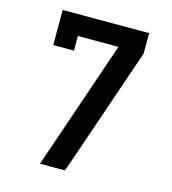

<svg xmlns="http://www.w3.org/2000/svg" viewBox="-109 -825 819 914"><g transform="rotate(15 300.0 -367.5)"><path d="M172 0 389 -634H189V-562H87V-735H513V-634L321 -74L295 0Z"/></g></svg>

Font: Iosevka Plex Etoile
Style: Bold
Weight: 700
Designer: Belleve Invis
Foundry: Belleve Invis
Version: Version 25.1.1; ttfautohint (v1.8.4)